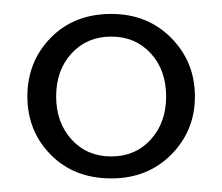

<svg xmlns="http://www.w3.org/2000/svg" viewBox="-20 -691 320 277"><path d="M140.6 -670.9Q192.9 -670.9 227.1 -636.2Q261.2 -601.6 261.2 -551.8Q261.2 -502.4 227.1 -468Q192.9 -433.6 140.6 -433.6Q86.9 -433.6 53.2 -467.8Q19.5 -502 19.5 -551.8Q19.5 -602.1 53.2 -636.5Q86.9 -670.9 140.6 -670.9ZM219.7 -551.8Q219.7 -589.8 197.5 -614Q175.3 -638.2 140.6 -638.2Q105.5 -638.2 83.3 -614Q61 -589.8 61 -551.8Q61 -514.2 83.3 -489.7Q105.5 -465.3 140.6 -465.3Q175.3 -465.3 197.5 -489.7Q219.7 -514.2 219.7 -551.8Z"/></svg>

Font: Happy Times at the IKOB
Style: Regular
Weight: 400
Designer: Lucas Le Bihan
Foundry: Lucas Le Bihan
Version: Version 1.000;PS 1.0;hotconv 1.0.88;makeotf.lib2.5.647800